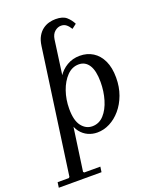

<svg xmlns="http://www.w3.org/2000/svg" viewBox="-229 -840 964 1191"><g transform="rotate(-20 253.5 -245.0)"><path d="M286 -740Q334 -740 357.5 -719Q381 -698 395 -670L365 -647Q352 -668 338 -679Q324 -690 304 -690Q282 -690 262.5 -673.5Q243 -657 238 -624L199 -340L172 -244L171 -131L123 209L129 215H235L230 250H-52L-47 215H27L33 209L148 -613Q153 -650 167 -674.5Q181 -699 200.5 -713.5Q220 -728 242 -734Q264 -740 286 -740ZM291 10Q259 10 230.5 -3Q202 -16 181.5 -42Q161 -68 153 -109L160 -249L203 -393Q226 -430 264 -452.5Q302 -475 349 -475Q398 -475 435.5 -451.5Q473 -428 494.5 -382.5Q516 -337 516 -271Q516 -209 497 -157.5Q478 -106 446 -68.5Q414 -31 374 -10.5Q334 10 291 10ZM275 -37Q320 -37 351.5 -71.5Q383 -106 399.5 -161.5Q416 -217 416 -278Q416 -353 392 -390Q368 -427 325 -427Q281 -427 247.5 -392.5Q214 -358 195 -303.5Q176 -249 176 -187Q176 -110 204.5 -73.5Q233 -37 275 -37Z"/></g></svg>

Font: Brygada 1918 Medium
Style: Italic
Weight: 500
Italic angle: -8°
Designer: Mateusz Machalski | Borys Kosmynka | Przemek Hoffer
Foundry: NIEPODLEGLA 2018
Version: Version 3.006